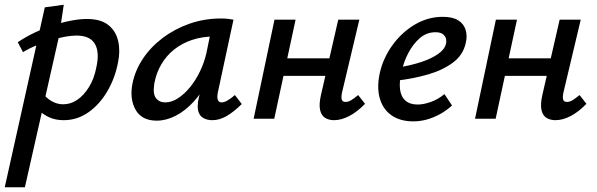

<svg xmlns="http://www.w3.org/2000/svg" viewBox="-48 -501 2520 810"><path d="M-28 289 141 -470 221 -481 201 -348 57 289ZM221 6Q187 6 161 -5.5Q135 -17 117.5 -35Q100 -53 92 -73L127 -114Q146 -88 169.5 -74.5Q193 -61 218 -61Q250 -61 277.5 -79.5Q305 -98 327 -133Q349 -168 358 -215Q373 -280 352.5 -315.5Q332 -351 274 -351Q254 -351 226 -346Q198 -341 167.5 -331.5Q137 -322 106 -309.5Q75 -297 49 -281L27 -323Q73 -354 126.5 -376Q180 -398 230.5 -409.5Q281 -421 318 -421Q377 -421 409 -395.5Q441 -370 450.5 -328Q460 -286 450 -238Q437 -170 404 -114.5Q371 -59 324 -26.5Q277 6 221 6Z M613 8Q550 8 524 -38Q498 -84 511 -149Q522 -204 555 -253.5Q588 -303 638.5 -341Q689 -379 751.5 -401Q814 -423 884 -423Q902 -423 914 -421.5Q926 -420 937 -418L871 -111Q863 -69 887 -69Q898 -69 912.5 -77.5Q927 -86 943 -100L972 -62Q936 -27 906.5 -10.5Q877 6 848 6Q826 6 810 -3Q794 -12 788.5 -32Q783 -52 790 -85L825 -243L873 -277Q858 -215 831 -162.5Q804 -110 768.5 -71.5Q733 -33 693 -12.5Q653 8 613 8ZM649 -69Q676 -69 703 -86.5Q730 -104 754 -133.5Q778 -163 796 -200.5Q814 -238 823 -278L844 -381L891 -344Q883 -346 874 -346.5Q865 -347 856 -347Q805 -347 762 -332.5Q719 -318 686.5 -292Q654 -266 632.5 -229.5Q611 -193 603 -149Q596 -105 610 -87Q624 -69 649 -69Z M1361 6Q1340 6 1324 -3.5Q1308 -13 1302.5 -36.5Q1297 -60 1306 -100L1379 -418H1468L1395 -111Q1391 -93 1393.5 -82Q1396 -71 1410 -71Q1421 -71 1433 -78Q1445 -85 1463 -100L1492 -63Q1459 -29 1425.5 -11.5Q1392 6 1361 6ZM1022 0 1110 -418H1199L1109 0ZM1100 -181 1116 -255H1389L1373 -181Z M1695 11Q1641 11 1604.5 -14Q1568 -39 1554.5 -85Q1541 -131 1554 -192Q1568 -255 1607 -309.5Q1646 -364 1701.5 -397Q1757 -430 1820 -430Q1862 -430 1885.5 -415Q1909 -400 1916.5 -374.5Q1924 -349 1917 -320Q1906 -269 1863 -237Q1820 -205 1758 -187Q1696 -169 1626 -161L1630 -216Q1686 -225 1729.5 -239.5Q1773 -254 1800.5 -273.5Q1828 -293 1833 -315Q1836 -324 1834 -335.5Q1832 -347 1821.5 -356Q1811 -365 1789 -365Q1752 -365 1723.5 -340.5Q1695 -316 1675 -278Q1655 -240 1646 -198Q1636 -157 1639.5 -125.5Q1643 -94 1662 -77Q1681 -60 1714 -60Q1738 -60 1768.5 -70.5Q1799 -81 1827 -104L1859 -56Q1836 -35 1809 -20Q1782 -5 1753.5 3Q1725 11 1695 11Z M2295 6Q2274 6 2258 -3.5Q2242 -13 2236.5 -36.5Q2231 -60 2240 -100L2313 -418H2402L2329 -111Q2325 -93 2327.5 -82Q2330 -71 2344 -71Q2355 -71 2367 -78Q2379 -85 2397 -100L2426 -63Q2393 -29 2359.5 -11.5Q2326 6 2295 6ZM1956 0 2044 -418H2133L2043 0ZM2034 -181 2050 -255H2323L2307 -181Z"/></svg>

Font: Ysabeau Infant SemiBold
Style: Italic
Weight: 600
Italic angle: -12°
Designer: Christian Thalmann (Catharsis Fonts)
Version: Version 2.002; featfreeze: ss01,ss02,lnum